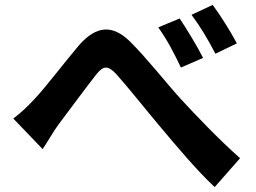

<svg xmlns="http://www.w3.org/2000/svg" viewBox="-20 -764 1040 779"><path d="M709 -689 622 -653C659 -601 684 -553 714 -490L804 -529C781 -575 737 -647 709 -689ZM843 -744 757 -704C794 -654 821 -609 854 -546L941 -588C918 -632 873 -704 843 -744ZM34 -283 153 -159C171 -185 193 -225 216 -257C258 -313 330 -410 369 -460C398 -497 417 -501 452 -463C499 -411 573 -317 634 -245C697 -170 779 -72 851 -5L954 -122C860 -206 776 -295 712 -364C654 -428 574 -530 507 -596C435 -666 370 -659 301 -581C240 -509 163 -407 118 -360C88 -328 64 -306 34 -283Z"/></svg>

Font: Source Han Sans Old Style Bold
Style: Regular
Weight: 700
Designer: Ryoko NISHIZUKA (kana & ideographs); Paul D. Hunt (Latin, Greek & Cyrillic); Wenlong ZHANG (bopomofo); Sandoll Communica
Foundry: Adobe Systems Incorporated
Version: Version 1.004;PS 1.004;hotconv 1.0.81;makeotf.lib2.5.63406